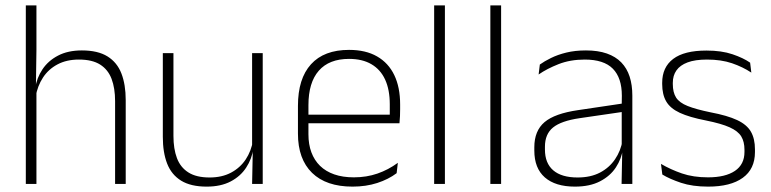

<svg xmlns="http://www.w3.org/2000/svg" viewBox="-20 -684 2868 714"><path d="M408 0V-308Q408 -356 395 -390.5Q382 -425 352.5 -443.8Q323 -462.5 273.5 -462.5Q227.5 -462.5 193.8 -444.5Q160 -426.5 139.8 -395.5Q119.5 -364.5 112.5 -324L99 -356H111Q116.5 -394 137.8 -426Q159 -458 195.8 -477.2Q232.5 -496.5 284.5 -496.5Q344 -496.5 379.8 -474.2Q415.5 -452 431.5 -410.8Q447.5 -369.5 447.5 -311.5V0ZM76 0V-664H115.5V-498.5L113.5 -359L115.5 -355V0Z M625 -486.5V-178.5Q625 -130.5 638 -96Q651 -61.5 680.5 -42.8Q710 -24 759.5 -24Q805.5 -24 839.2 -42Q873 -60 893.8 -91.2Q914.5 -122.5 921 -162.5L932 -130.5H922Q916.5 -93 895.5 -60.8Q874.5 -28.5 837.8 -9.2Q801 10 748.5 10Q689.5 10 653.5 -12.2Q617.5 -34.5 601.5 -75.8Q585.5 -117 585.5 -175V-486.5ZM957 -486.5V0H917.5L920 -123.5L917.5 -125.5V-486.5Z M1291 10Q1193 10 1140.5 -41.2Q1088 -92.5 1088 -187V-290.5Q1088 -391.5 1136.5 -445Q1185 -498.5 1278 -498.5Q1340 -498.5 1382.2 -474.2Q1424.5 -450 1446.2 -404.8Q1468 -359.5 1468 -295.5V-278Q1468 -265.5 1467.5 -252.8Q1467 -240 1465.5 -225.5H1429Q1429.5 -245.5 1429.5 -263.2Q1429.5 -281 1429.5 -296Q1429.5 -350.5 1412.2 -388Q1395 -425.5 1361.2 -445.2Q1327.5 -465 1278 -465Q1204 -465 1165.5 -421Q1127 -377 1127 -293V-245V-239V-184.5Q1127 -147 1138 -117.5Q1149 -88 1170.2 -67.2Q1191.5 -46.5 1223 -35.5Q1254.5 -24.5 1296 -24.5Q1343 -24.5 1383.5 -38.5Q1424 -52.5 1459.5 -78.5L1455 -40Q1424.5 -17 1382.8 -3.5Q1341 10 1291 10ZM1108 -225.5V-257.5H1455.5V-225.5Z M1594.5 0V-664H1634.5V0Z M1803.5 0V-664H1843.5V0Z M2291.5 0 2294 -125 2292 -131.5V-290L2292.5 -328Q2292.5 -394.5 2259 -428.5Q2225.5 -462.5 2154.5 -462.5Q2100.5 -462.5 2057.2 -445.5Q2014 -428.5 1983 -407L1987.5 -444Q2004 -456 2028.8 -468.2Q2053.5 -480.5 2086 -488.5Q2118.5 -496.5 2159 -496.5Q2204 -496.5 2236.8 -485Q2269.5 -473.5 2290.5 -451.8Q2311.5 -430 2321.5 -399Q2331.5 -368 2331.5 -328.5V0ZM2118 10Q2045.5 10 2006.2 -24.2Q1967 -58.5 1967 -124V-136.5Q1967 -197.5 2005 -229.8Q2043 -262 2130 -274.5L2301.5 -300L2303.5 -269L2135.5 -244.5Q2067 -234.5 2036.8 -210Q2006.5 -185.5 2006.5 -138.5V-128Q2006.5 -77 2037.5 -50.5Q2068.5 -24 2128 -24Q2176.5 -24 2211.2 -42.2Q2246 -60.5 2267.2 -91.8Q2288.5 -123 2295 -162L2305.5 -131H2296.5Q2291.5 -94 2270.5 -61.8Q2249.5 -29.5 2211.5 -9.8Q2173.5 10 2118 10Z M2613.5 10Q2555 10 2512.5 -4.2Q2470 -18.5 2443 -35L2438 -74.5Q2474 -53.5 2516 -39Q2558 -24.5 2613 -24.5Q2677.5 -24.5 2713 -48.5Q2748.5 -72.5 2748.5 -119V-127Q2748.5 -157 2736.5 -176.8Q2724.5 -196.5 2693.5 -210.5Q2662.5 -224.5 2605 -236Q2543.5 -248 2508 -264.5Q2472.5 -281 2457.5 -306.8Q2442.5 -332.5 2442.5 -371.5V-376Q2442.5 -434 2483.5 -465Q2524.5 -496 2607 -496Q2663.5 -496 2704 -482.2Q2744.5 -468.5 2769.5 -451L2774 -414Q2742.5 -435 2702.2 -448.8Q2662 -462.5 2609 -462.5Q2565 -462.5 2537 -452Q2509 -441.5 2495.5 -422.2Q2482 -403 2482 -376V-371.5Q2482 -340.5 2494.2 -321.2Q2506.5 -302 2537.2 -289.8Q2568 -277.5 2621.5 -266.5Q2685 -254.5 2721.2 -237.5Q2757.5 -220.5 2772.5 -194.2Q2787.5 -168 2787.5 -128.5V-118.5Q2787.5 -55.5 2742.2 -22.8Q2697 10 2613.5 10Z"/></svg>

Font: Anek Telugu ExtraLight
Style: Regular
Weight: 250
Version: Version 1.003